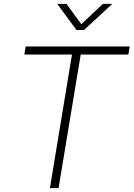

<svg xmlns="http://www.w3.org/2000/svg" viewBox="-20 -966 686 986"><path d="M105 -686 111.8 -727.5H646L639.2 -686H394.5L280.8 0H236.3L349.6 -686ZM321.3 -946.3 397.5 -841.8 508.8 -946.3H555.7V-945.3L411.6 -812H372.6L274.4 -945.3V-946.3Z"/></svg>

Font: Inter 28pt ExtraLight
Style: Italic
Weight: 250
Italic angle: -9.3988°
Designer: Rasmus Andersson
Foundry: rsms
Version: Version 4.001;git-66647c0bb